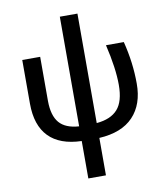

<svg xmlns="http://www.w3.org/2000/svg" viewBox="-104 -845 1003 1169"><g transform="rotate(-10 397.5 -260.0)"><path d="M592.8 -540H703.1Q736.8 -407.2 736.8 -278.3Q737.3 -149.4 666 -74.2Q594.7 1 455.1 8.8V240.2H346.2V8.8Q211.9 4.9 143.6 -65.4Q75.2 -135.7 75.2 -270V-540H186V-267.1Q186.5 -176.3 224.6 -131.8Q262.7 -87.4 346.2 -82V-759.8H455.1V-83Q543 -90.8 585.4 -138.7Q627.9 -186.5 627.9 -289.1Q627.9 -391.6 592.8 -540Z"/></g></svg>

Font: OpenSans-Semibold
Style: Regular
Weight: 600
Foundry: Ascender Corporation
Version: Version 1.10